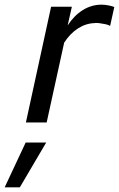

<svg xmlns="http://www.w3.org/2000/svg" viewBox="-97 -525 510 823"><path d="M0 0ZM14 0Q41 -125 68 -248Q95 -371 122 -496H211Q206 -476 202 -456Q198 -436 193 -416Q220 -458 257.5 -481.5Q295 -505 338 -505Q352 -505 367.5 -502Q383 -499 393 -495L375 -414Q367 -419 354 -421.5Q341 -424 327 -426Q322 -426 318 -426.5Q314 -427 309 -426Q271 -425 237 -403Q203 -381 178 -342L103 0ZM13 86H101L-12 278H-77Z"/></svg>

Font: Rosa Sans
Style: Italic
Weight: 400
Italic angle: -12°
Designer: Pentagram / MCKL
Foundry: Pentagram / MCKL
Version: Version 1.005;September 16, 2019;FontCreator 11.5.0.2425 64-